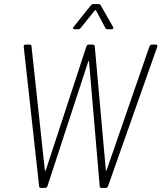

<svg xmlns="http://www.w3.org/2000/svg" viewBox="-20 -918 789 938"><path d="M171 -9 96 -689V-691Q96 -700 105 -700H125Q134 -700 134 -691L199 -87Q199 -84 201 -84Q203 -84 204 -87L402 -691Q405 -700 414 -700H433Q443 -700 443 -691L497 -87Q497 -84 498.5 -84Q500 -84 501 -87L710 -691Q714 -700 722 -700H742Q747 -700 748.5 -696.5Q750 -693 748 -689L508 -9Q507 -5 504 -2.5Q501 0 497 0H476Q467 0 467 -9L415 -617Q415 -620 414 -620Q413 -620 411 -617L212 -9Q209 0 200 0H180Q176 0 173.5 -2.5Q171 -5 171 -9ZM340 -787 424 -892Q429 -898 437 -898H461Q470 -898 472 -892L532 -787Q534 -783 534 -782Q534 -779 531.5 -777Q529 -775 525 -775H506Q497 -775 495 -781L449 -867Q448 -869 446 -869Q444 -869 443 -867L374 -781Q369 -775 362 -775H344Q338 -775 336.5 -779Q335 -783 340 -787Z"/></svg>

Font: Barlow Semi Condensed ExLight
Style: Italic
Weight: 275
Width: 4
Italic angle: -7°
Designer: Jeremy Tribby
Foundry: Tribby Type
Version: Version 1.408